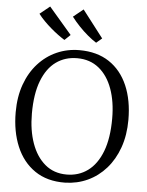

<svg xmlns="http://www.w3.org/2000/svg" viewBox="-64 -1036 843 1098"><g transform="rotate(5 358.0 -487.0)"><path d="M351 11Q248 12.5 177.5 -35.8Q107 -84 71 -169.8Q35 -255.5 35 -366Q35 -454.5 60.5 -525.5Q86 -596.5 131.8 -647Q177.5 -697.5 238 -724.2Q298.5 -751 368 -751Q469 -751 538.8 -704.8Q608.5 -658.5 644.8 -574.5Q681 -490.5 681 -378Q681 -290.5 655.8 -219.2Q630.5 -148 585.5 -97Q540.5 -46 480.5 -18.2Q420.5 9.5 351 11ZM356 -36Q425 -36 477.2 -74.2Q529.5 -112.5 558.8 -188.5Q588 -264.5 588 -378Q588 -474 561.5 -547.5Q535 -621 483.8 -662.5Q432.5 -704 359 -704Q290 -704 238 -666.8Q186 -629.5 157 -554.5Q128 -479.5 128 -366Q128 -270.5 154.5 -196Q181 -121.5 231.8 -78.8Q282.5 -36 356 -36ZM276 -802Q259 -812.5 238.5 -827.5Q218 -842.5 196.8 -860.8Q175.5 -879 156 -898.8Q136.5 -918.5 121.5 -938.5L179 -985L309.5 -833L277 -802ZM458 -802Q435.5 -816 409.5 -837.8Q383.5 -859.5 358.5 -885.8Q333.5 -912 313.5 -938.5L371 -985L491 -829L459 -802Z"/></g></svg>

Font: Merriweather Light
Style: Regular
Weight: 300
Designer: Eben Sorkin
Foundry: Eben Sorkin
Version: Version 2.100